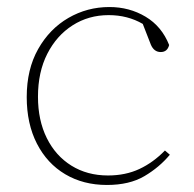

<svg xmlns="http://www.w3.org/2000/svg" viewBox="-20 -513 552 546"><path d="M284 13Q217 13 165.5 -17.5Q114 -48 85 -104.5Q56 -161 56 -237Q56 -316 88.5 -373.5Q121 -431 174.5 -462Q228 -493 291 -493Q348 -493 394 -465.5Q440 -438 461 -385Q456 -365 437 -365Q418 -365 409 -386L386 -445Q343 -470 289 -470Q232 -470 186.5 -441Q141 -412 114.5 -360Q88 -308 88 -238Q88 -171 113 -120.5Q138 -70 183 -42Q228 -14 287 -14Q337 -14 376.5 -32.5Q416 -51 449 -85L463 -73Q433 -37 390.5 -12Q348 13 284 13Z"/></svg>

Font: Source Serif 4 SmText ExtraLight
Style: Regular
Weight: 200
Designer: Frank Grießhammer
Foundry: Adobe
Version: Version 4.005;hotconv 1.1.0;makeotfexe 2.6.0